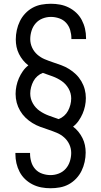

<svg xmlns="http://www.w3.org/2000/svg" viewBox="-20 -851 540 1022"><path d="M249 151Q224 151 200 146.5Q176 142 154 131Q132 120 114 103Q96 86 84.5 64Q73 42 67.5 18Q62 -6 62 -31V-37H140V-33Q140 -11 146.5 11Q153 33 168 49.5Q183 66 205 73.5Q227 81 249 81Q272 81 293.5 72.5Q315 64 330 47Q345 30 352 7.5Q359 -15 359 -37Q359 -61 349 -82.5Q339 -104 321.5 -119.5Q304 -135 282.5 -144Q261 -153 238.5 -160.5Q216 -168 194 -176Q172 -184 152 -196.5Q132 -209 115.5 -225Q99 -241 87 -261.5Q75 -282 69 -304.5Q63 -327 63 -351Q63 -372 67.5 -393.5Q72 -415 80.5 -434.5Q89 -454 101.5 -472Q114 -490 131 -503Q115 -515 102.5 -530.5Q90 -546 81 -564Q72 -582 68 -601.5Q64 -621 64 -641Q64 -666 69.5 -691Q75 -716 86 -738.5Q97 -761 114.5 -779.5Q132 -798 154 -810Q176 -822 201 -826.5Q226 -831 251 -831Q276 -831 300 -826.5Q324 -822 346 -811Q368 -800 386 -783Q404 -766 415.5 -744Q427 -722 432.5 -698Q438 -674 438 -649V-643H360V-647Q360 -669 353.5 -691Q347 -713 332 -729.5Q317 -746 295 -753.5Q273 -761 251 -761Q228 -761 206.5 -752.5Q185 -744 170 -727Q155 -710 148 -687.5Q141 -665 141 -643Q141 -619 151 -597.5Q161 -576 178.5 -560.5Q196 -545 217.5 -536Q239 -527 261.5 -519.5Q284 -512 306 -504Q328 -496 348 -483.5Q368 -471 384.5 -455Q401 -439 413 -418.5Q425 -398 431 -375.5Q437 -353 437 -329Q437 -308 432.5 -286.5Q428 -265 419.5 -245.5Q411 -226 398.5 -208Q386 -190 369 -177Q385 -165 397.5 -149.5Q410 -134 419 -116Q428 -98 432 -78.5Q436 -59 436 -39Q436 -14 430.5 11Q425 36 414 58.5Q403 81 385.5 99.5Q368 118 346 130Q324 142 299 146.5Q274 151 249 151ZM292 -217Q308 -223 321 -234.5Q334 -246 342 -261Q350 -276 354.5 -293Q359 -310 359 -327Q359 -355 345 -379.5Q331 -404 308.5 -419.5Q286 -435 260 -444.5Q234 -454 208 -463Q192 -457 179 -445.5Q166 -434 158 -419Q150 -404 145.5 -387Q141 -370 141 -353Q141 -325 155 -300.5Q169 -276 191.5 -260.5Q214 -245 240 -235.5Q266 -226 292 -217Z"/></svg>

Font: Iosevka Custom
Style: Regular
Weight: 400
Monospace: yes
Designer: Belleve Invis
Foundry: Belleve Invis
Version: Version 32.5.0; ttfautohint (v1.8.4)